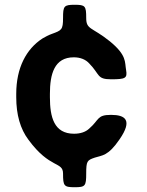

<svg xmlns="http://www.w3.org/2000/svg" viewBox="-20 -664 615 804"><path d="M189 -257V-271C189 -353 207 -424 289 -424C316 -424 339 -415 354 -398C399 -352 385 -332 445 -332C505 -332 514 -336 508 -371C502 -404 512 -432 440 -491C364 -552 341 -539 341 -589C341 -639 337 -644 293 -644C248 -644 244 -639 244 -589C244 -539 238 -537 197 -522C183 -517 170 -510 158 -503C90 -459 48 -380 48 -271V-257C48 -184 65 -124 99 -79C189 44 244 11 244 63C244 115 248 120 293 120C337 120 341 115 341 63C341 10 345 7 377 -4C407 -14 432 -9 481 -81C536 -161 505 -183 445 -183C385 -183 397 -163 353 -125C338 -111 316 -104 290 -104C206 -104 189 -174 189 -257Z"/></svg>

Font: Asimov Print
Style: A
Weight: 500
Designer: Google
Version: Version 2.000980: 2014